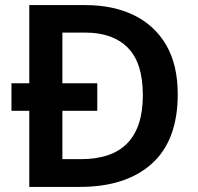

<svg xmlns="http://www.w3.org/2000/svg" viewBox="-20 -734 777 754"><path d="M315 -714Q425 -714 506.5 -674Q588 -634 633 -556.5Q678 -479 678 -364Q678 -183 576.5 -91.5Q475 0 293 0H95V-299H25V-407H95V-714ZM315 -606H225V-407H362V-299H225V-109H298Q541 -109 541 -360Q541 -487 482 -546.5Q423 -606 315 -606Z"/></svg>

Font: Noto Sans Sora Sompeng Semi
Style: Bold
Weight: 700
Designer: Monotype Design Team. David Williams.
Foundry: Monotype Imaging Inc.
Version: Version 2.101; ttfautohint (v1.8.4.7-5d5b)